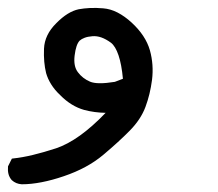

<svg xmlns="http://www.w3.org/2000/svg" viewBox="-34 -149 554 487"><path d="M21 318.4Q6.3 317.4 -3.9 308.1L-4.4 307.6Q-10.3 300.8 -12.5 292.2Q-14.6 283.7 -13.7 273.9V272.9L-13.2 272L-5.4 256.3L-3.9 253.4L-0.5 252.9Q22.5 250.5 49.8 243.9Q77.1 237.3 108.4 227.1Q166.5 207.5 233.9 137.2Q205.6 136.7 179.7 129.9Q146.5 120.6 118.7 92.3Q111.3 85.4 105.7 78.6Q100.1 71.8 95.7 64.7Q91.3 57.6 88.1 50.5Q85 43.5 83 36.6Q76.2 9.3 77.6 -25.4Q79.1 -61 108.9 -90.3Q137.7 -119.6 165.5 -125.5Q178.7 -127.9 194.3 -128.7Q210 -129.4 227.5 -127.9Q246.1 -126.5 264.2 -117.2Q282.2 -107.9 299.8 -91.8Q335.4 -59.1 346.2 -21.5Q356.4 15.1 351.6 53.7Q349.1 72.3 345 89.4Q340.8 106.4 335 122.1Q323.2 153.8 295.4 182.1Q267.6 210.4 228 243.7Q187.5 277.8 127.9 297.9Q98.1 308.1 71.5 313.2Q44.9 318.4 21.5 318.4ZM257.3 58.6 277.8 50.8Q274.4 14.2 266.6 -8.8Q258.8 -31.7 247.6 -40.5Q234.9 -49.8 223.1 -54Q211.4 -58.1 200.2 -57.1Q188.5 -56.2 180.7 -53.2Q172.9 -50.3 168 -45.9Q158.7 -36.1 155.3 -8.3Q151.9 19 163.6 34.2Q169.4 42 177.2 48.1Q185.1 54.2 194.3 58.1Q212.4 65.9 257.3 58.6Z"/></svg>

Font: NaikaiFont
Style: SemiBold
Weight: 600
Version: Version 1.89